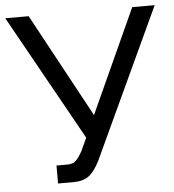

<svg xmlns="http://www.w3.org/2000/svg" viewBox="-52 -758 735 809"><g transform="rotate(-5 316.0 -353.5)"><path d="M161 3V-73H206Q231 -73 243.5 -85.5Q256 -98 270 -123L296 -179L0 -710H99L337 -271L537 -710H632L339 -80Q317 -35 292.5 -16Q268 3 225 3Z"/></g></svg>

Font: YasnoRaleway Medium
Style: Regular
Weight: 500
Designer: Matt McInerney, Pablo Impallari, Rodrigo Fuenzalida
Foundry: Matt McInerney, Pablo Impallari, Rodrigo Fuenzalida
Version: Version 4.026